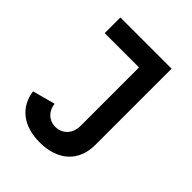

<svg xmlns="http://www.w3.org/2000/svg" viewBox="-177 -692 796 796"><g transform="rotate(45 221.5 -293.5)"><path d="M362.3 -595.2H62V-503.4H263.2V-160.6C263.2 -114.3 232.4 -83.5 191.4 -83.5C154.8 -83.5 126.5 -109.9 122.1 -149.4L22.5 -122.6C33.7 -41.5 94.7 7.8 191.4 7.8C298.8 7.8 362.3 -52.2 362.3 -148.4Z"/></g></svg>

Font: Now SemiBold
Style: Regular
Weight: 600
Designer: Alfredo Marco Pradil
Foundry: Alfredo Marco Pradil
Version: Version 1.200;hotconv 1.0.109;makeotfexe 2.5.65596